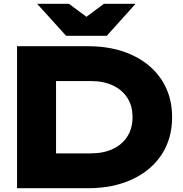

<svg xmlns="http://www.w3.org/2000/svg" viewBox="-20 -994 966 1014"><path d="M444 -750Q577 -750 677.5 -703.5Q778 -657 833.5 -572.5Q889 -488 889 -375Q889 -262 833.5 -177.5Q778 -93 677.5 -46.5Q577 0 444 0H70V-750ZM276 -87 177 -184H460Q527 -184 576.5 -207.5Q626 -231 653 -274Q680 -317 680 -375Q680 -434 653 -476.5Q626 -519 576.5 -542.5Q527 -566 460 -566H177L276 -663ZM544 -805H329L176 -974H344L484 -870H389L529 -974H696Z"/></svg>

Font: Unbounded
Style: Bold
Weight: 700
Designer: Luke Prowse, Jean-Baptiste Morizot, Fátima Lázaro, Florian Runge
Foundry: NaN
Version: Version 1.700